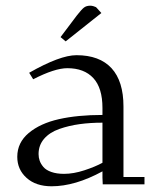

<svg xmlns="http://www.w3.org/2000/svg" viewBox="-20 -651 550 678"><path d="M41 -97.2Q41 -147.5 81.5 -181.4Q122.1 -215.3 188 -230.2Q253.9 -245.1 341.8 -245.1V-270Q341.8 -340.3 309.6 -375.2Q277.3 -410.2 217.8 -410.2Q173.3 -410.2 97.2 -371.1L83 -394Q191.9 -456.1 250 -456.1Q331.5 -456.1 373.8 -410.2Q416 -364.3 416 -274.9V-25.9H490.2V0H342.8L341.8 -23.9V-45.9Q245.1 6.8 162.1 6.8Q106.9 6.8 74 -22.7Q41 -52.2 41 -97.2ZM116.2 -106.9Q116.2 -94.7 120.1 -83.5Q124 -72.3 133.3 -61.3Q142.6 -50.3 161.4 -43.7Q180.2 -37.1 206.1 -37.1Q239.7 -37.1 277.8 -49.6Q315.9 -62 341.8 -76.2V-217.8Q298.3 -217.8 261 -212.6Q223.6 -207.5 189.5 -195.6Q155.3 -183.6 135.7 -160.9Q116.2 -138.2 116.2 -106.9ZM193.8 -520 252 -597.2Q268.1 -617.7 276.6 -624.3Q285.2 -630.9 298.8 -630.9Q304.2 -630.9 309.8 -629.2Q315.4 -627.4 318.4 -626L320.8 -624L337.9 -605L211.9 -504.9Z"/></svg>

Font: Dehuti Alt
Style: Book
Weight: 400
Version: Version 1.2